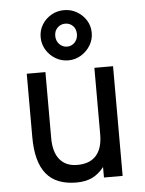

<svg xmlns="http://www.w3.org/2000/svg" viewBox="-56 -835 674 891"><g transform="rotate(-5 281.5 -389.0)"><path d="M264 12Q169.5 12 123.8 -44Q78 -100 78 -216V-511H165V-203Q165 -138 193.5 -103.5Q222 -69 275 -69Q333.5 -69 363.2 -102.5Q393 -136 393 -201V-511H480V0H393V-49Q368.5 -17.5 337.8 -2.8Q307 12 264 12ZM276 -556Q243.5 -556 216.5 -572.2Q189.5 -588.5 173.2 -615.2Q157 -642 157 -674Q157 -706.5 173.2 -732.8Q189.5 -759 216.5 -774.5Q243.5 -790 276 -790Q308 -790 335 -774.5Q362 -759 378.5 -732.8Q395 -706.5 395 -674Q395 -642 378.5 -615.2Q362 -588.5 335 -572.2Q308 -556 276 -556ZM276 -620Q297 -620 311.5 -635.5Q326 -651 326 -674Q326 -698 311.5 -712.5Q297 -727 276 -727Q255 -727 240 -712.5Q225 -698 225 -674Q225 -651 240 -635.5Q255 -620 276 -620Z"/></g></svg>

Font: Overpass
Style: Regular
Weight: 400
Designer: Delve Withrington, Dave Bailey, Thomas Jockin
Foundry: Delve Fonts LLC
Version: Version 4.000